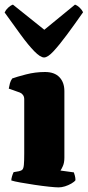

<svg xmlns="http://www.w3.org/2000/svg" viewBox="-27 -812 380 832"><path d="M227 0Q214 0 185.5 -3Q157 -6 123.5 -11Q90 -16 62 -21Q34 -26 22 -30Q22 -37 25 -47.5Q28 -58 32 -66L55 -70Q65 -72 70 -77Q75 -82 76.5 -98Q78 -114 78 -147V-382Q78 -393 72.5 -400.5Q67 -408 59 -411L11 -428Q13 -440 16 -451Q19 -462 26 -472Q45 -479 85.5 -489.5Q126 -500 168 -500Q209 -500 230.5 -477.5Q252 -455 252 -417V-129Q252 -107 245.5 -92.5Q239 -78 235 -73L293 -65Q295 -60 297.5 -50.5Q300 -41 300 -31Q295 -24 282 -16.5Q269 -9 254.5 -4.5Q240 0 227 0ZM164 -563Q148 -563 122 -589.5Q96 -616 63.5 -660.5Q31 -705 -7 -758Q-2 -769 8 -778.5Q18 -788 29 -792L165 -683L298 -792Q309 -788 319 -778Q329 -768 333 -759Q296 -706 263 -661.5Q230 -617 205 -590Q180 -563 164 -563Z"/></svg>

Font: Texturina 12pt Black
Style: Regular
Weight: 900
Designer: Guillermo Torres Carreño
Foundry: Omnibus-Type
Version: Version 1.002